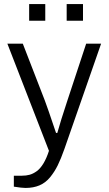

<svg xmlns="http://www.w3.org/2000/svg" viewBox="-20 -740 533 942"><path d="M123 -638.2V-720.2H202.1V-638.2ZM307.1 -638.2V-720.2H387.2V-638.2ZM105 182.1Q87.4 182.1 47.9 175.8V122.1H86.9Q108.4 122.1 125.2 117.4Q142.1 112.8 159.7 100.3Q177.2 87.9 192.6 62.7Q208 37.6 220.2 0L16.1 -525.9H91.8L200.2 -246.1Q210.9 -218.8 254.9 -87.9H261.2Q276.9 -145 310.1 -245.1L402.8 -525.9H476.1L295.9 -8.8Q278.8 39.6 263.2 71.3Q247.6 103 225.6 129.9Q203.6 156.7 173.8 169.4Q144 182.1 105 182.1Z"/></svg>

Font: Archivo Light
Style: Regular
Weight: 300
Designer: Hector Gatti
Foundry: Omnibus-Type
Version: Version 2.001